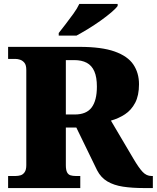

<svg xmlns="http://www.w3.org/2000/svg" viewBox="-20 -951 793 971"><path d="M21 0V-61H59Q72 -61 84 -64.5Q96 -68 104.5 -80Q113 -92 113 -116V-597Q113 -622 103.5 -633.5Q94 -645 81.5 -649Q69 -653 59 -653H21V-714H382Q494 -714 560 -690.5Q626 -667 654.5 -624.5Q683 -582 683 -525Q683 -468 663.5 -431Q644 -394 612 -373Q580 -352 541 -341L655 -148Q682 -102 701.5 -81.5Q721 -61 746 -61H753V0H706Q648 0 602 -7Q556 -14 523 -33.5Q490 -53 471 -90L366 -306H313V-116Q313 -92 319 -80Q325 -68 336.5 -64.5Q348 -61 362 -61H386V0ZM358 -372Q417 -372 443.5 -407.5Q470 -443 470 -513Q470 -561 457 -590.5Q444 -620 418.5 -633.5Q393 -647 356 -647H313V-372ZM277 -784Q292 -803 312 -829Q332 -855 351.5 -882Q371 -909 381 -931H575V-921Q566 -908 542.5 -888Q519 -868 488 -846Q457 -824 425 -804.5Q393 -785 367 -771H277Z"/></svg>

Font: Noto Serif Armenian Black
Style: Regular
Weight: 900
Version: Version 2.007